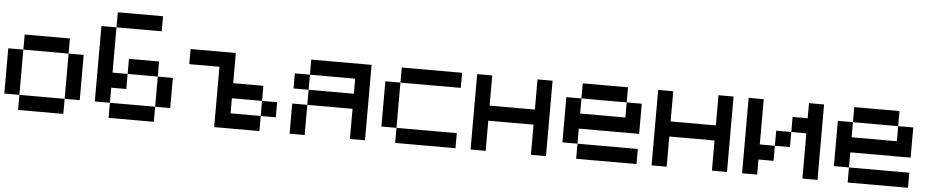

<svg xmlns="http://www.w3.org/2000/svg" viewBox="-43 -1094 6863 1409"><g transform="rotate(5 3389.0 -389.0)"><path d="M111.1 -111.1H0V-444.4H111.1ZM444.4 -444.4H111.1V-555.6H444.4ZM555.6 -111.1H444.4V-444.4H555.6ZM444.4 0H111.1V-111.1H444.4Z M1222.2 -111.1H1111.1V-333.3H1222.2ZM1111.1 -666.7H777.8V-777.8H1111.1ZM777.8 -333.3H888.9V-222.2H777.8V-111.1H666.7V-666.7H777.8ZM1111.1 0H777.8V-111.1H1111.1ZM1111.1 -333.3H888.9V-444.4H1111.1Z M2000 -111.1H1888.9V-222.2H2000ZM1666.7 -333.3H1888.9V-222.2H1666.7V-111.1H1888.9V0H1555.6V-444.4H1333.3V-555.6H1666.7Z M2222.2 -333.3H2111.1V-444.4H2222.2ZM2111.1 -222.2H2222.2V0H2111.1ZM2555.6 -444.4H2222.2V-555.6H2666.7V0H2555.6V-222.2H2222.2V-333.3H2555.6Z M2888.9 -111.1H2777.8V-444.4H2888.9ZM3333.3 -444.4H2888.9V-555.6H3333.3ZM3333.3 0H2888.9V-111.1H3333.3Z M3555.6 -222.2V0H3444.4V-555.6H3555.6V-333.3H3888.9V-555.6H4000V0H3888.9V-222.2Z M4555.6 -444.4H4222.2V-555.6H4555.6ZM4222.2 -222.2V-111.1H4111.1V-444.4H4222.2V-333.3H4555.6V-444.4H4666.7V-222.2ZM4666.7 0H4222.2V-111.1H4666.7Z M4888.9 -222.2V0H4777.8V-555.6H4888.9V-333.3H5222.2V-555.6H5333.3V0H5222.2V-222.2Z M5555.6 -111.1V0H5444.4V-555.6H5555.6V-222.2H5666.7V-111.1ZM5888.9 -444.4V-555.6H6000V0H5888.9V-333.3H5777.8V-444.4ZM5777.8 -222.2H5666.7V-333.3H5777.8Z M6555.6 -444.4H6222.2V-555.6H6555.6ZM6222.2 -222.2V-111.1H6111.1V-444.4H6222.2V-333.3H6555.6V-444.4H6666.7V-222.2ZM6666.7 0H6222.2V-111.1H6666.7Z"/></g></svg>

Font: Pixeloid Sans
Style: Regular
Weight: 400
Designer: GGBotNet
Foundry: GGBotNet
Version: 0.5